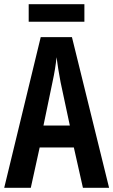

<svg xmlns="http://www.w3.org/2000/svg" viewBox="-20 -890 537 910"><path d="M373 0 330 -191H168L126 0H0L173 -714H321L497 0ZM267 -501Q261 -533 256 -563.5Q251 -594 248 -619Q243 -566 229 -502L186 -295H311ZM380 -870V-787H116V-870Z"/></svg>

Font: Noto Sans ExtraCondensed SemiBold
Style: Regular
Weight: 600
Width: 2
Designer: Monotype Design Team
Foundry: Monotype Imaging Inc.
Version: Version 2.013; ttfautohint (v1.8.4.7-5d5b)